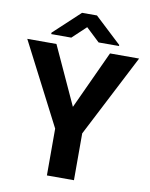

<svg xmlns="http://www.w3.org/2000/svg" viewBox="-97 -971 811 1041"><g transform="rotate(10 309.0 -450.5)"><path d="M351.1 -901.4H269L124.5 -766.6V-758.8H234.9L310.1 -829.6L385.3 -758.8H497.6V-764.6ZM161.6 -710.9H1L234.4 -257.8V0H383.3V-257.8L616.7 -710.9H456.5L308.6 -390.6Z"/></g></svg>

Font: Roboto
Style: Bold
Weight: 700
Designer: Google
Version: Version 2.137; 2017